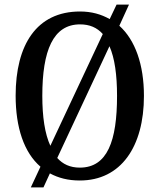

<svg xmlns="http://www.w3.org/2000/svg" viewBox="-20 -775 693 835"><path d="M156 -50 114 40H169L197 -21C234 -1 276 10 327 10C506 10 606 -137 606 -358C606 -494 568 -601 499 -663L541 -755H487L457 -692C420 -713 378 -725 328 -725C139 -725 48 -580 48 -359C48 -221 84 -112 156 -50ZM427 -627 199 -141C175 -193 164 -267 164 -358C164 -555 211 -669 328 -669C370 -669 402 -655 427 -627ZM327 -46C285 -46 253 -61 229 -88L456 -574C479 -522 489 -449 489 -358C489 -162 447 -46 327 -46Z"/></svg>

Font: Noto Serif Ethiopic Condensed Medium
Style: Regular
Weight: 500
Width: 3
Designer: Monotype Design Team
Foundry: Monotype Imaging Inc.
Version: Version 2.102